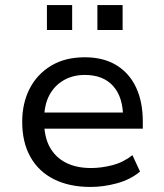

<svg xmlns="http://www.w3.org/2000/svg" viewBox="-20 -732 652 761"><path d="M339 9Q255 9 194 -21.5Q133 -52 100.5 -110Q68 -168 68 -249Q68 -323 97.5 -380.5Q127 -438 182.5 -471.5Q238 -505 316 -505Q390 -505 441.5 -473.5Q493 -442 519.5 -385Q546 -328 546 -250V-222H135V-286H487L468 -265Q468 -347 428.5 -391Q389 -435 316 -435Q269 -435 232.5 -414Q196 -393 175.5 -354.5Q155 -316 155 -260V-250Q155 -189 177.5 -148.5Q200 -108 241.5 -87Q283 -66 341 -66Q381 -66 424.5 -77Q468 -88 505 -117L535 -52Q497 -20 443.5 -5.5Q390 9 339 9ZM366 -613V-712H466V-613ZM166 -613V-712H266V-613Z"/></svg>

Font: Nunito Sans 7pt
Style: Regular
Weight: 400
Designer: Vernon Adams
Foundry: Vernon Adams
Version: Version 3.101;gftools[0.9.27]